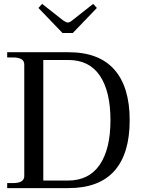

<svg xmlns="http://www.w3.org/2000/svg" viewBox="-20 -969 729 989"><path d="M178 -928 197 -949 305 -864Q321 -853 329 -853Q339 -853 352 -864L460 -949L479 -928L355 -799H302ZM17 -26H47Q105 -26 105 -62V-637Q105 -673 47 -673H17V-700H333Q490 -700 569 -610.5Q648 -521 648 -350Q648 -177 569 -88.5Q490 0 332 0H17ZM330 -39Q438 -39 493.5 -120Q549 -201 549 -350Q549 -498 494.5 -579Q440 -660 332 -660H203V-39Z"/></svg>

Font: TavirajRegular
Style: Regular
Weight: 400
Designer: Katatrad Team
Foundry: CadsonDemak
Version: Version 1.001